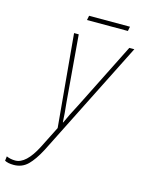

<svg xmlns="http://www.w3.org/2000/svg" viewBox="-245 -714 776 1034"><g transform="rotate(15 143.5 -197.5)"><path d="M-65 243Q-19 243 12.5 212.5Q44 182 76 121L402 -527H374L188 -156Q172 -126 158 -98Q144 -70 134 -47H132Q130 -95 123 -157L92 -527H66L113 -10L52 111Q-3 218 -63 218Q-90 218 -112 208L-115 233Q-97 243 -65 243ZM115 -613 120 -638H348L343 -613Z"/></g></svg>

Font: Noto Sans UI SemiCondensed Thin
Style: Italic
Weight: 250
Width: 4
Italic angle: -12°
Designer: Monotype Design Team
Foundry: Monotype Imaging Inc.
Version: Version 1.901